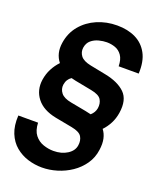

<svg xmlns="http://www.w3.org/2000/svg" viewBox="-189 -812 958 1180"><g transform="rotate(20 290.5 -222.5)"><path d="M231 267Q184 267 139 253Q94 239 58 209Q22 179 2.5 131Q-17 83 -13 16H116Q118 67 140.5 95.5Q163 124 196.5 135.5Q230 147 263 147Q316 147 353.5 123Q391 99 396 62Q401 30 386.5 5.5Q372 -19 319 -29L208 -50Q122 -67 81.5 -119Q41 -171 51 -241Q57 -281 74.5 -314.5Q92 -348 117 -374Q77 -424 88 -496Q98 -563 138.5 -611.5Q179 -660 239.5 -686Q300 -712 370 -712Q439 -712 490.5 -687Q542 -662 570 -610.5Q598 -559 594 -479H463Q462 -524 444.5 -549Q427 -574 400.5 -583.5Q374 -593 345 -593Q321 -593 293.5 -586Q266 -579 245 -561.5Q224 -544 219 -512Q215 -482 233 -458.5Q251 -435 300 -425L401 -405Q489 -388 534 -344Q579 -300 565 -211Q559 -173 542.5 -141Q526 -109 502 -84Q520 -61 527 -29.5Q534 2 528 44Q521 97 492 138.5Q463 180 421 208.5Q379 237 329.5 252Q280 267 231 267ZM366 -151Q385 -147 402 -143Q426 -164 431 -193Q436 -225 421.5 -249.5Q407 -274 354 -284L245 -305Q230 -308 216 -312Q202 -303 193.5 -289.5Q185 -276 182 -257Q178 -227 197 -203Q216 -179 265 -170Z"/></g></svg>

Font: Host Grotesk ExtraBold
Style: Italic
Weight: 800
Italic angle: -8°
Designer: Doğukan Karapınar
Foundry: Element Type
Version: Version 1.003; ttfautohint (v1.8.4.7-5d5b)